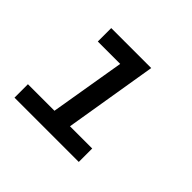

<svg xmlns="http://www.w3.org/2000/svg" viewBox="-124 -684 849 849"><g transform="rotate(45 300.0 -260.0)"><path d="M51 0V-84H217L276 -436H136V-520H386L314 -84H453V0Z"/></g></svg>

Font: Iosevka SS04 Md Ex Obl
Style: Regular
Weight: 500
Width: 7
Italic angle: -9°
Monospace: yes
Designer: Belleve Invis
Foundry: Belleve Invis
Version: Version 19.0.0; ttfautohint (v1.8.4)